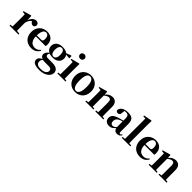

<svg xmlns="http://www.w3.org/2000/svg" viewBox="404 -2659 4755 4755"><g transform="rotate(45 2782.0 -281.5)"><path d="M34 0V-30L141 -42H239L349 -30V0ZM102 0Q103 -26 103.5 -68Q104 -110 104.5 -156Q105 -202 105 -236V-316Q105 -366 104.5 -397.5Q104 -429 102 -465L26 -473V-497L233 -556L246 -547L254 -404V-403V-236Q254 -202 254.5 -156Q255 -110 255.5 -68Q256 -26 257 0ZM254 -321 218 -383H247Q261 -440 288 -479Q315 -518 348 -537.5Q381 -557 413 -557Q448 -557 474 -541Q500 -525 507 -484Q506 -452 489.5 -429.5Q473 -407 437 -407Q411 -407 391.5 -422Q372 -437 353 -464L330 -491L364 -485Q324 -461 297.5 -423Q271 -385 254 -321Z M809 17Q726 17 662.5 -16.5Q599 -50 562.5 -114.5Q526 -179 526 -272Q526 -363 565 -427Q604 -491 667 -524Q730 -557 802 -557Q878 -557 929.5 -527.5Q981 -498 1007 -447Q1033 -396 1033 -333Q1033 -299 1026 -272H590V-307H836Q870 -307 882 -325.5Q894 -344 894 -388Q894 -454 867.5 -488.5Q841 -523 796 -523Q765 -523 739 -498.5Q713 -474 698 -422Q683 -370 683 -286Q683 -204 706 -151.5Q729 -99 769 -75Q809 -51 860 -51Q913 -51 948.5 -71.5Q984 -92 1010 -127L1029 -114Q997 -51 941 -17Q885 17 809 17Z M1324 259Q1235 259 1184.5 241Q1134 223 1114 193.5Q1094 164 1094 128Q1094 86 1128 51.5Q1162 17 1231 -6L1234 0Q1209 27 1195.5 49Q1182 71 1182 104Q1182 159 1219.5 187.5Q1257 216 1324 216Q1426 216 1476.5 183.5Q1527 151 1527 95Q1527 70 1506.5 46.5Q1486 23 1434 23H1321Q1279 23 1254.5 21.5Q1230 20 1208 13V9Q1124 -16 1124 -90Q1124 -125 1145.5 -160.5Q1167 -196 1223 -232V-241L1242 -232Q1224 -208 1215.5 -190.5Q1207 -173 1207 -150Q1207 -126 1224.5 -112.5Q1242 -99 1282 -99H1428Q1507 -99 1554.5 -80Q1602 -61 1623.5 -27.5Q1645 6 1645 50Q1645 103 1607.5 151Q1570 199 1498 229Q1426 259 1324 259ZM1343 -193Q1268 -193 1218 -217Q1168 -241 1142.5 -281.5Q1117 -322 1117 -374Q1117 -454 1174 -505.5Q1231 -557 1344 -557Q1406 -557 1450.5 -541.5Q1495 -526 1521 -497L1526 -493Q1569 -446 1569 -374Q1569 -322 1543.5 -281.5Q1518 -241 1468.5 -217Q1419 -193 1343 -193ZM1343 -225Q1388 -225 1412.5 -265Q1437 -305 1437 -374Q1437 -447 1412 -486.5Q1387 -526 1344 -526Q1300 -526 1275.5 -486Q1251 -446 1251 -374Q1251 -305 1274.5 -265Q1298 -225 1343 -225ZM1487 -487V-502H1493L1636 -557L1654 -546V-472Z M1710 0V-30L1816 -41H1886L1994 -30V0ZM1777 0Q1778 -26 1778.5 -68Q1779 -110 1779.5 -156Q1780 -202 1780 -236V-313Q1780 -363 1779.5 -398Q1779 -433 1777 -468L1701 -475V-500L1920 -556L1932 -547L1929 -390V-236Q1929 -202 1929.5 -156Q1930 -110 1931 -68Q1932 -26 1933 0ZM1850 -655Q1817 -655 1793 -676.5Q1769 -698 1769 -733Q1769 -767 1793 -788.5Q1817 -810 1850 -810Q1884 -810 1907.5 -788.5Q1931 -767 1931 -733Q1931 -698 1907.5 -676.5Q1884 -655 1850 -655Z M2340 17Q2258 17 2195.5 -18.5Q2133 -54 2098 -119.5Q2063 -185 2063 -273Q2063 -362 2100.5 -425.5Q2138 -489 2201.5 -523Q2265 -557 2340 -557Q2417 -557 2480 -523.5Q2543 -490 2581 -426.5Q2619 -363 2619 -273Q2619 -184 2583.5 -119Q2548 -54 2485.5 -18.5Q2423 17 2340 17ZM2340 -18Q2398 -18 2429 -80.5Q2460 -143 2460 -271Q2460 -400 2429 -461.5Q2398 -523 2340 -523Q2284 -523 2252.5 -461.5Q2221 -400 2221 -271Q2221 -143 2252.5 -80.5Q2284 -18 2340 -18Z M2690 0V-30L2795 -41H2866L2973 -30V0ZM2758 0Q2759 -26 2759.5 -68Q2760 -110 2760.5 -156Q2761 -202 2761 -236V-316Q2761 -365 2760.5 -397Q2760 -429 2758 -465L2682 -473V-497L2889 -556L2902 -547L2910 -435V-432V-236Q2910 -202 2910.5 -156Q2911 -110 2911.5 -68Q2912 -26 2913 0ZM3037 0V-30L3140 -41H3210L3319 -30V0ZM3103 0Q3104 -26 3104.5 -67.5Q3105 -109 3105.5 -155Q3106 -201 3106 -236V-376Q3106 -437 3087.5 -461.5Q3069 -486 3033 -486Q3003 -486 2960 -462Q2917 -438 2874 -386L2870 -431H2886Q2943 -504 2993 -530.5Q3043 -557 3097 -557Q3167 -557 3210.5 -510.5Q3254 -464 3254 -365V-236Q3254 -201 3254.5 -155Q3255 -109 3256 -67.5Q3257 -26 3258 0Z M3527 17Q3464 17 3423 -19Q3382 -55 3382 -118Q3382 -163 3401 -196Q3420 -229 3466 -254.5Q3512 -280 3590 -302Q3629 -313 3679.5 -326Q3730 -339 3770 -349V-323Q3730 -313 3690 -302Q3650 -291 3626 -282Q3574 -260 3546.5 -225.5Q3519 -191 3519 -138Q3519 -93 3540.5 -70.5Q3562 -48 3598 -48Q3612 -48 3629.5 -55Q3647 -62 3670.5 -81Q3694 -100 3726 -136L3743 -81H3705Q3677 -50 3652 -28Q3627 -6 3597.5 5.5Q3568 17 3527 17ZM3810 16Q3756 16 3728.5 -13.5Q3701 -43 3693 -92V-95V-387Q3693 -440 3683.5 -469.5Q3674 -499 3651.5 -511Q3629 -523 3591 -523Q3566 -523 3539.5 -517.5Q3513 -512 3476 -498L3543 -523L3534 -446Q3532 -398 3511.5 -378.5Q3491 -359 3464 -359Q3412 -359 3399 -408Q3407 -477 3469 -517Q3531 -557 3642 -557Q3746 -557 3792 -510Q3838 -463 3838 -357V-91Q3838 -60 3846 -47.5Q3854 -35 3869 -35Q3881 -35 3891 -43Q3901 -51 3914 -71L3932 -58Q3913 -19 3884 -1.5Q3855 16 3810 16Z M3966 0V-30L4077 -41H4148L4264 -30V0ZM4038 0Q4039 -36 4039.5 -76.5Q4040 -117 4040.5 -158Q4041 -199 4041 -236V-749L3965 -755V-782L4178 -822L4193 -813L4189 -653V-236Q4189 -199 4189.5 -158Q4190 -117 4191 -76.5Q4192 -36 4193 0Z M4614 17Q4531 17 4467.5 -16.5Q4404 -50 4367.5 -114.5Q4331 -179 4331 -272Q4331 -363 4370 -427Q4409 -491 4472 -524Q4535 -557 4607 -557Q4683 -557 4734.5 -527.5Q4786 -498 4812 -447Q4838 -396 4838 -333Q4838 -299 4831 -272H4395V-307H4641Q4675 -307 4687 -325.5Q4699 -344 4699 -388Q4699 -454 4672.5 -488.5Q4646 -523 4601 -523Q4570 -523 4544 -498.5Q4518 -474 4503 -422Q4488 -370 4488 -286Q4488 -204 4511 -151.5Q4534 -99 4574 -75Q4614 -51 4665 -51Q4718 -51 4753.5 -71.5Q4789 -92 4815 -127L4834 -114Q4802 -51 4746 -17Q4690 17 4614 17Z M4907 0V-30L5012 -41H5083L5190 -30V0ZM4975 0Q4976 -26 4976.5 -68Q4977 -110 4977.5 -156Q4978 -202 4978 -236V-316Q4978 -365 4977.5 -397Q4977 -429 4975 -465L4899 -473V-497L5106 -556L5119 -547L5127 -435V-432V-236Q5127 -202 5127.5 -156Q5128 -110 5128.5 -68Q5129 -26 5130 0ZM5254 0V-30L5357 -41H5427L5536 -30V0ZM5320 0Q5321 -26 5321.5 -67.5Q5322 -109 5322.5 -155Q5323 -201 5323 -236V-376Q5323 -437 5304.5 -461.5Q5286 -486 5250 -486Q5220 -486 5177 -462Q5134 -438 5091 -386L5087 -431H5103Q5160 -504 5210 -530.5Q5260 -557 5314 -557Q5384 -557 5427.5 -510.5Q5471 -464 5471 -365V-236Q5471 -201 5471.5 -155Q5472 -109 5473 -67.5Q5474 -26 5475 0Z"/></g></svg>

Font: Noto Serif TC ExtraBold
Style: Regular
Weight: 800
Designer: Ryoko NISHIZUKA 西塚涼子 (kana & ideographs); Frank Grießhammer (Latin, Greek & Cyrillic); Wenlong ZHANG 张文龙 (bopomofo); San
Foundry: Adobe
Version: Version 2.002-H1;hotconv 1.1.0;makeotfexe 2.6.0